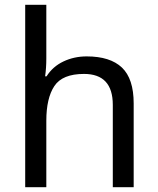

<svg xmlns="http://www.w3.org/2000/svg" viewBox="-20 -780 658 800"><path d="M173 -537Q173 -497 168 -462H174Q200 -503 244.5 -524Q289 -545 341 -545Q439 -545 488 -498.5Q537 -452 537 -349V0H450V-343Q450 -472 330 -472Q240 -472 206.5 -421.5Q173 -371 173 -277V0H85V-760H173Z"/></svg>

Font: Go Noto Kurrent-Regular
Style: Regular
Weight: 400
Designer: Monotype Design Team
Foundry: Monotype Imaging Inc.
Version: Version 2.012; ttfautohint (v1.8.4.7-5d5b)